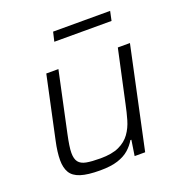

<svg xmlns="http://www.w3.org/2000/svg" viewBox="-126 -793 853 908"><g transform="rotate(-20 300.5 -338.5)"><path d="M225 8Q163 8 127.5 -3.5Q92 -15 77.5 -39.5Q63 -64 63 -102Q63 -122 66 -146Q69 -170 75 -197L142 -510H203L138 -206Q132 -178 128.5 -155Q125 -132 125 -116Q125 -86 137 -70.5Q149 -55 175.5 -50Q202 -45 246 -45Q304 -45 339.5 -61.5Q375 -78 395.5 -106.5Q416 -135 426.5 -171.5Q437 -208 445 -247L502 -510H563L454 0H401L413 -78H408Q394 -54 372 -34.5Q350 -15 315 -3.5Q280 8 225 8ZM229 -638 240 -685H527L517 -638Z"/></g></svg>

Font: Saira Thin Light
Style: Italic
Weight: 300
Italic angle: -12°
Version: Version 1.101